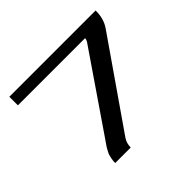

<svg xmlns="http://www.w3.org/2000/svg" viewBox="-169 -958 1172 1172"><g transform="rotate(-45 417.5 -371.5)"><path d="M211 0Q211 -17 214 -33Q217 -49 219.5 -58.5Q222 -68 231 -84Q240 -100 243 -105.5Q246 -111 260 -130.5Q274 -150 277 -155L609 -640Q620 -656 620 -669H40V-743H785Q785 -670 750 -621L365 -66Q345 -38 345 0Z"/></g></svg>

Font: Aneo
Style: Regular
Weight: 400
Designer: Anastasios Pappas
Foundry: Anastasios Pappas
Version: Version 1.000